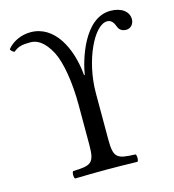

<svg xmlns="http://www.w3.org/2000/svg" viewBox="-101 -743 753 829"><g transform="rotate(-15 276.0 -328.0)"><path d="M315 -122V-331C315 -475 383 -618 442 -618C460 -618 470 -604 477 -585C483 -566 500 -561 513 -561C534 -561 548 -579 548 -599C548 -634 516 -658 467 -658C347 -658 298 -478 289 -419H286C275 -545 216 -658 110 -658C68 -658 28 -639 5 -610C7.7 -602.5 14 -597.6 22 -594C44 -612 60 -616 99 -616C128 -616 160 -599 190 -542C215 -493 230 -400 230 -300V-122C230 -39 213 -34 133 -31C127 -25 127 -4 133 2C182 1 218 0 273 0C327 0 362 1 412 2C418 -4 418 -25 412 -31C332 -34 315 -39 315 -122Z"/></g></svg>

Font: Libertinus Serif
Style: Regular
Weight: 400
Designer: Philipp H. Poll
Foundry: Khaled Hosny
Version: Version 6.2